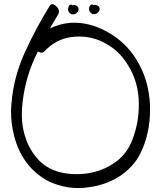

<svg xmlns="http://www.w3.org/2000/svg" viewBox="-20 -910 788 943"><path d="M222.7 -878.9Q228.5 -889.6 237.3 -889.6Q245.1 -889.6 256.8 -878.9Q278.3 -858.4 263.7 -835.9Q199.2 -731.4 149.4 -622.1Q99.6 -511.7 88.9 -387.7Q85.9 -348.6 88.9 -310.5Q92.8 -271.5 104.5 -236.3Q125 -170.9 171.9 -122.1Q219.7 -73.2 295.9 -59.6Q330.1 -53.7 366.2 -54.7Q401.4 -55.7 435.5 -63.5Q499 -78.1 551.8 -117.2Q603.5 -156.2 628.9 -220.7Q667 -317.4 661.1 -422.9Q655.3 -527.3 593.8 -612.3Q570.3 -645.5 538.1 -670.9Q505.9 -695.3 469.7 -710.9Q402.3 -738.3 328.1 -727.5Q254.9 -717.8 197.3 -657.2Q182.6 -641.6 155.3 -666Q127.9 -689.5 141.6 -705.1Q180.7 -750 227.5 -771.5Q275.4 -793.9 325.2 -797.9Q418 -803.7 507.8 -752.9Q597.7 -703.1 649.4 -618.2Q711.9 -518.6 716.8 -391.6Q716.8 -379.9 716.8 -368.2Q716.8 -254.9 670.9 -159.2Q652.3 -121.1 624 -91.8Q595.7 -61.5 560.5 -40Q494.1 0 415 9.8Q389.6 13.7 364.3 13.7Q312.5 13.7 263.7 -2Q219.7 -15.6 184.6 -40Q149.4 -64.5 122.1 -96.7Q72.3 -156.2 50.8 -237.3Q34.2 -298.8 34.2 -361.3Q34.2 -379.9 36.1 -399.4Q45.9 -528.3 100.6 -649.4Q155.3 -770.5 222.7 -878.9ZM418 -860.4Q416 -867.2 418.9 -876Q421.9 -885.7 429.7 -887.7Q433.6 -888.7 436.5 -886.7Q439.5 -885.7 442.4 -883.8Q448.2 -880.9 453.1 -874Q458 -867.2 457 -860.4Q453.1 -848.6 433.6 -856.4Q415 -865.2 438.5 -882.8Q444.3 -887.7 450.2 -885.7Q457 -884.8 461.9 -880.9Q466.8 -877 468.8 -871.1Q469.7 -866.2 468.8 -860.4Q466.8 -854.5 461.9 -849.6Q457 -843.8 451.2 -841.8Q438.5 -837.9 429.7 -843.8Q420.9 -849.6 418 -860.4ZM314.5 -859.4Q313.5 -866.2 316.4 -876Q318.4 -884.8 326.2 -886.7Q330.1 -887.7 333 -886.7Q335.9 -884.8 339.8 -882.8Q344.7 -879.9 350.6 -873Q355.5 -867.2 353.5 -859.4Q349.6 -847.7 330.1 -856.4Q311.5 -864.3 335 -881.8Q340.8 -886.7 346.7 -884.8Q353.5 -883.8 358.4 -879.9Q363.3 -876 365.2 -871.1Q367.2 -865.2 365.2 -859.4Q364.3 -854.5 358.4 -848.6Q353.5 -842.8 347.7 -840.8Q335 -836.9 326.2 -842.8Q317.4 -849.6 314.5 -859.4Z"/></svg>

Font: Mrs Husband
Style: Regular
Weight: 400
Version: Version 1.0